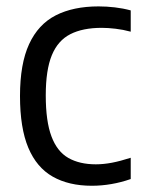

<svg xmlns="http://www.w3.org/2000/svg" viewBox="-20 -571 444 600"><path d="M267 9.5Q195 9.5 144.8 -19Q94.5 -47.5 68.5 -109.2Q42.5 -171 42.5 -271Q42.5 -371.5 71 -433.2Q99.5 -495 154.2 -523Q209 -551 288 -551Q313 -551 338.8 -548Q364.5 -545 388.5 -538.5V-472Q364.5 -478.5 341 -481.2Q317.5 -484 298 -484Q238.5 -484 199.8 -464.2Q161 -444.5 142 -398.5Q123 -352.5 123 -273Q123 -192 140.8 -144.8Q158.5 -97.5 193.5 -77.5Q228.5 -57.5 279.5 -57.5Q303.5 -57.5 329.8 -62.5Q356 -67.5 388.5 -78V-11.5Q358.5 -1 328 4.2Q297.5 9.5 267 9.5Z"/></svg>

Font: Encode Sans SemiCondensed
Style: Regular
Weight: 400
Width: 4
Designer: Multiple Designers
Foundry: Impallari Type
Version: Version 3.002